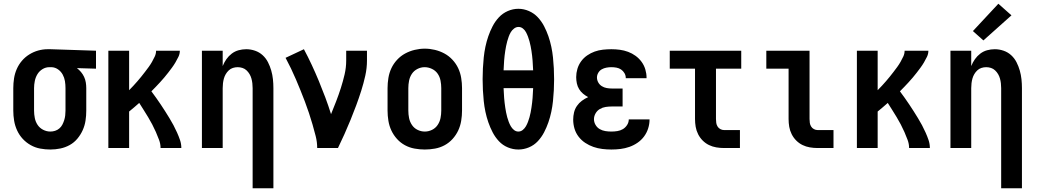

<svg xmlns="http://www.w3.org/2000/svg" viewBox="-20 -791 5540 1026"><path d="M249 8Q222 8 195 3Q168 -2 144 -15.5Q120 -29 101.5 -49Q83 -69 71.5 -94Q60 -119 55.5 -146Q51 -173 51 -200V-320Q51 -346 55 -372Q59 -398 69.5 -422Q80 -446 97 -466Q114 -486 136.5 -500Q159 -514 184 -521Q209 -528 235 -528Q239 -528 242.5 -528Q246 -528 250 -528L493 -520V-424L391 -427Q403 -418 413 -406Q423 -394 429.5 -380Q436 -366 438.5 -350.5Q441 -335 441 -320V-200Q441 -173 437 -146.5Q433 -120 422 -95.5Q411 -71 393.5 -50Q376 -29 352.5 -16Q329 -3 302.5 2.5Q276 8 249 8ZM249 -88Q262 -88 274.5 -92Q287 -96 297 -104.5Q307 -113 313 -124.5Q319 -136 323 -148.5Q327 -161 328.5 -174Q330 -187 330 -200V-320Q330 -339 327 -357.5Q324 -376 315 -392.5Q306 -409 290.5 -420Q275 -431 256 -432H250Q248 -432 246.5 -432Q245 -432 244 -432Q224 -432 207 -421.5Q190 -411 180 -394.5Q170 -378 166 -358.5Q162 -339 162 -320V-200Q162 -180 166 -160Q170 -140 181 -123.5Q192 -107 210.5 -97.5Q229 -88 249 -88Z M559 0V-520H670V-309Q682 -321 693 -333Q704 -345 714.5 -357Q725 -369 735 -381.5Q745 -394 755 -407Q765 -420 774.5 -433Q784 -446 792 -460Q800 -474 807 -489Q814 -504 814 -520H941Q941 -503 933.5 -487.5Q926 -472 917.5 -457.5Q909 -443 899 -429.5Q889 -416 879 -403Q869 -390 858 -377Q847 -364 835.5 -351.5Q824 -339 812.5 -327Q801 -315 789 -303Q802 -286 814.5 -268Q827 -250 839 -232.5Q851 -215 862.5 -196.5Q874 -178 885.5 -159.5Q897 -141 907 -122Q917 -103 926 -83Q935 -63 942 -42.5Q949 -22 949 0H838Q838 -22 830 -43.5Q822 -65 813 -85.5Q804 -106 793.5 -126Q783 -146 771.5 -165Q760 -184 748 -203Q736 -222 724 -241Q710 -229 697 -217.5Q684 -206 670 -195V0Z M1330 215V-320Q1330 -333 1328.5 -346Q1327 -359 1323.5 -371.5Q1320 -384 1313.5 -395Q1307 -406 1297.5 -415Q1288 -424 1275.5 -428Q1263 -432 1250 -432Q1237 -432 1224.5 -428Q1212 -424 1202.5 -415Q1193 -406 1186.5 -395Q1180 -384 1176.5 -371.5Q1173 -359 1171.5 -346Q1170 -333 1170 -320V0H1059V-520H1170V-438Q1178 -458 1190 -475Q1202 -492 1218.5 -504.5Q1235 -517 1255 -522.5Q1275 -528 1296 -528Q1320 -528 1343 -520Q1366 -512 1383.5 -496Q1401 -480 1412 -458.5Q1423 -437 1429.5 -414Q1436 -391 1438.5 -367.5Q1441 -344 1441 -320V215Z M1675 0Q1675 -32 1667 -63.5Q1659 -95 1650 -126Q1641 -157 1631 -187Q1621 -217 1609.5 -247.5Q1598 -278 1586 -307.5Q1574 -337 1561.5 -366.5Q1549 -396 1535 -425Q1521 -454 1506 -482L1604 -528Q1626 -487 1646 -444Q1666 -401 1684 -357.5Q1702 -314 1718.5 -270Q1735 -226 1749 -181Q1763 -215 1776.5 -250Q1790 -285 1801.5 -321Q1813 -357 1821.5 -393.5Q1830 -430 1830 -468V-520H1941V-468Q1941 -427 1932 -386.5Q1923 -346 1910.5 -306.5Q1898 -267 1883.5 -228Q1869 -189 1853.5 -151Q1838 -113 1821 -75Q1804 -37 1786 0Z M2250 8Q2223 8 2195.5 3Q2168 -2 2144 -15Q2120 -28 2101.5 -48.5Q2083 -69 2071.5 -93.5Q2060 -118 2055.5 -145.5Q2051 -173 2051 -200V-320Q2051 -347 2055.5 -374.5Q2060 -402 2071.5 -426.5Q2083 -451 2102 -471.5Q2121 -492 2145 -505Q2169 -518 2196 -524.5Q2223 -531 2250 -531Q2277 -531 2304 -524.5Q2331 -518 2355 -505Q2379 -492 2398 -471.5Q2417 -451 2428.5 -426.5Q2440 -402 2444.5 -374.5Q2449 -347 2449 -320V-200Q2449 -173 2444.5 -145.5Q2440 -118 2428.5 -93.5Q2417 -69 2398.5 -48.5Q2380 -28 2356 -15Q2332 -2 2304.5 3Q2277 8 2250 8ZM2250 -88Q2270 -88 2288.5 -97Q2307 -106 2318.5 -123Q2330 -140 2334 -160Q2338 -180 2338 -200V-320Q2338 -340 2334 -360.5Q2330 -381 2318.5 -397.5Q2307 -414 2288 -423Q2269 -432 2249 -432Q2229 -432 2210.5 -422.5Q2192 -413 2181 -396.5Q2170 -380 2166 -360Q2162 -340 2162 -320V-200Q2162 -180 2166 -160Q2170 -140 2181.5 -123Q2193 -106 2211.5 -97Q2230 -88 2250 -88Z M2750 8Q2721 8 2693.5 -3.5Q2666 -15 2646 -36.5Q2626 -58 2612.5 -84Q2599 -110 2589.5 -137.5Q2580 -165 2574 -193.5Q2568 -222 2565 -251Q2562 -280 2560.5 -309Q2559 -338 2559 -368Q2559 -397 2560.5 -426Q2562 -455 2565 -484Q2568 -513 2574 -541.5Q2580 -570 2589.5 -597.5Q2599 -625 2612.5 -651Q2626 -677 2646 -698.5Q2666 -720 2693.5 -732Q2721 -744 2750 -744Q2779 -744 2806.5 -732Q2834 -720 2854 -698.5Q2874 -677 2887.5 -651Q2901 -625 2910.5 -597.5Q2920 -570 2926 -541.5Q2932 -513 2935 -484Q2938 -455 2939.5 -426Q2941 -397 2941 -367Q2941 -338 2939.5 -309Q2938 -280 2935 -251Q2932 -222 2926 -193.5Q2920 -165 2910.5 -137.5Q2901 -110 2887.5 -84Q2874 -58 2854 -36.5Q2834 -15 2806.5 -3.5Q2779 8 2750 8ZM2671 -415H2829Q2828 -428 2827.5 -441Q2827 -454 2826 -467Q2825 -480 2823.5 -493Q2822 -506 2820 -519Q2818 -532 2815.5 -544.5Q2813 -557 2809.5 -570Q2806 -583 2801.5 -595Q2797 -607 2791 -618.5Q2785 -630 2774.5 -638.5Q2764 -647 2751 -647Q2738 -647 2727 -638.5Q2716 -630 2709.5 -619Q2703 -608 2698.5 -595.5Q2694 -583 2690.5 -570.5Q2687 -558 2684.5 -545Q2682 -532 2680 -519.5Q2678 -507 2676.5 -494Q2675 -481 2674 -468Q2673 -455 2672.5 -442Q2672 -429 2671 -415ZM2750 -88Q2763 -88 2773.5 -96.5Q2784 -105 2790.5 -116.5Q2797 -128 2801.5 -140Q2806 -152 2809.5 -164.5Q2813 -177 2815.5 -190Q2818 -203 2820 -216Q2822 -229 2823.5 -242Q2825 -255 2826 -267.5Q2827 -280 2827.5 -293Q2828 -306 2829 -320H2671Q2672 -306 2672.5 -293Q2673 -280 2674 -267.5Q2675 -255 2676.5 -242Q2678 -229 2680 -216Q2682 -203 2684.5 -190Q2687 -177 2690.5 -164.5Q2694 -152 2698.5 -140Q2703 -128 2709.5 -116.5Q2716 -105 2726.5 -96.5Q2737 -88 2750 -88Z M3247 8Q3223 8 3198.5 5Q3174 2 3151 -6Q3128 -14 3107.5 -27.5Q3087 -41 3072 -60.5Q3057 -80 3050 -103.5Q3043 -127 3043 -152Q3043 -171 3047.5 -190Q3052 -209 3063 -225Q3074 -241 3089.5 -252.5Q3105 -264 3123 -272Q3108 -280 3095.5 -290.5Q3083 -301 3074.5 -315Q3066 -329 3062.5 -345.5Q3059 -362 3059 -379Q3059 -401 3065.5 -423Q3072 -445 3085.5 -463.5Q3099 -482 3118 -495Q3137 -508 3158 -515.5Q3179 -523 3202 -525.5Q3225 -528 3247 -528Q3270 -528 3292.5 -525Q3315 -522 3336.5 -514Q3358 -506 3376.5 -492.5Q3395 -479 3408.5 -460.5Q3422 -442 3428.5 -420Q3435 -398 3435 -376Q3435 -375 3435 -374.5Q3435 -374 3435 -373H3324Q3324 -373 3324 -373.5Q3324 -374 3324 -374Q3324 -388 3317 -400Q3310 -412 3299 -419.5Q3288 -427 3274.5 -429.5Q3261 -432 3247 -432Q3234 -432 3220.5 -429.5Q3207 -427 3195.5 -420.5Q3184 -414 3177 -402Q3170 -390 3170 -377Q3170 -377 3170 -377Q3170 -377 3170 -377Q3170 -363 3177 -350.5Q3184 -338 3196 -330.5Q3208 -323 3222 -320.5Q3236 -318 3250 -318H3307V-222H3250Q3233 -222 3216.5 -219.5Q3200 -217 3185.5 -208.5Q3171 -200 3162.5 -185Q3154 -170 3154 -154Q3154 -138 3162.5 -123.5Q3171 -109 3185 -101Q3199 -93 3215 -90.5Q3231 -88 3247 -88Q3263 -88 3279 -90.5Q3295 -93 3308.5 -101Q3322 -109 3331 -123Q3340 -137 3340 -153H3451V-152Q3451 -152 3451 -152Q3451 -152 3451 -152Q3451 -128 3443.5 -104.5Q3436 -81 3421.5 -61.5Q3407 -42 3386.5 -28Q3366 -14 3343 -6Q3320 2 3296 5Q3272 8 3247 8Z M3849 0Q3828 0 3807.5 -3.5Q3787 -7 3768.5 -16Q3750 -25 3735 -40Q3720 -55 3710.5 -74Q3701 -93 3697.5 -113.5Q3694 -134 3694 -155V-424H3559V-520H3941V-424H3806V-155Q3806 -144 3807.5 -134Q3809 -124 3814.5 -115Q3820 -106 3829.5 -101Q3839 -96 3849 -96H3934V0Z M4349 0Q4328 0 4307.5 -3.5Q4287 -7 4268.5 -16Q4250 -25 4235 -40Q4220 -55 4210.5 -74Q4201 -93 4197.5 -113.5Q4194 -134 4194 -155V-424H4075V-520H4306V-155Q4306 -144 4307.5 -134Q4309 -124 4314.5 -115Q4320 -106 4329.5 -101Q4339 -96 4349 -96H4434V0Z M4559 0V-520H4670V-309Q4682 -321 4693 -333Q4704 -345 4714.5 -357Q4725 -369 4735 -381.5Q4745 -394 4755 -407Q4765 -420 4774.5 -433Q4784 -446 4792 -460Q4800 -474 4807 -489Q4814 -504 4814 -520H4941Q4941 -503 4933.5 -487.5Q4926 -472 4917.5 -457.5Q4909 -443 4899 -429.5Q4889 -416 4879 -403Q4869 -390 4858 -377Q4847 -364 4835.5 -351.5Q4824 -339 4812.5 -327Q4801 -315 4789 -303Q4802 -286 4814.5 -268Q4827 -250 4839 -232.5Q4851 -215 4862.5 -196.5Q4874 -178 4885.5 -159.5Q4897 -141 4907 -122Q4917 -103 4926 -83Q4935 -63 4942 -42.5Q4949 -22 4949 0H4838Q4838 -22 4830 -43.5Q4822 -65 4813 -85.5Q4804 -106 4793.5 -126Q4783 -146 4771.5 -165Q4760 -184 4748 -203Q4736 -222 4724 -241Q4710 -229 4697 -217.5Q4684 -206 4670 -195V0Z M5330 215V-320Q5330 -333 5328.5 -346Q5327 -359 5323.5 -371.5Q5320 -384 5313.5 -395Q5307 -406 5297.5 -415Q5288 -424 5275.5 -428Q5263 -432 5250 -432Q5237 -432 5224.5 -428Q5212 -424 5202.5 -415Q5193 -406 5186.5 -395Q5180 -384 5176.5 -371.5Q5173 -359 5171.5 -346Q5170 -333 5170 -320V0H5059V-520H5170V-438Q5178 -458 5190 -475Q5202 -492 5218.5 -504.5Q5235 -517 5255 -522.5Q5275 -528 5296 -528Q5320 -528 5343 -520Q5366 -512 5383.5 -496Q5401 -480 5412 -458.5Q5423 -437 5429.5 -414Q5436 -391 5438.5 -367.5Q5441 -344 5441 -320V215ZM5235 -575 5179 -625 5315 -771 5385 -709Z"/></svg>

Font: Zed Mono
Style: Bold
Weight: 700
Monospace: yes
Designer: Belleve Invis
Foundry: Belleve Invis
Version: Version 1.0.0; ttfautohint (v1.8.4)